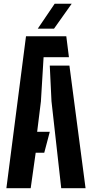

<svg xmlns="http://www.w3.org/2000/svg" viewBox="-20 -991 484 1011"><path d="M13.6 0 116.9 -800H329.1L343 -689.7H209.5L195.4 -456.8L175.6 -296.9H242.1L213 -186.6H167.9L141.6 0ZM302.4 0 251.1 -457.8 242.1 -645.5H345.6L430.5 0ZM178.9 -840 267.8 -971.2H357.4L264.4 -840Z"/></svg>

Font: Big Shoulders Stencil Thin
Style: Regular
Weight: 100
Designer: Patric King
Foundry: XO Type Co
Version: Version 2.001